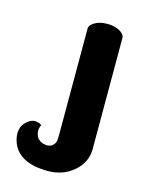

<svg xmlns="http://www.w3.org/2000/svg" viewBox="-82 -533 444 585"><g transform="rotate(15 140.0 -240.0)"><path d="M240 -450V-100Q240 -58 206.5 -29Q173 0 125 0Q35 0 12 -57Q3 -81 7.5 -100Q12 -119 30.5 -131Q49 -143 70 -130Q63 -118 66 -103Q69 -88 80 -81.5Q91 -75 102.5 -75Q114 -75 121 -82Q128 -89 129 -96.5Q130 -104 130 -120V-450Q130 -462 146 -471Q162 -480 185 -480Q208 -480 224 -471Q240 -462 240 -450Z"/></g></svg>

Font: SOV_ThonBuri
Style: Book
Weight: 400
Version: Version 1.00